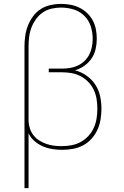

<svg xmlns="http://www.w3.org/2000/svg" viewBox="-20 -763 640 988"><path d="M106 205V-525Q106 -552 110 -579.5Q114 -607 124 -632Q134 -657 150.5 -679.5Q167 -702 190 -716.5Q213 -731 240 -737Q267 -743 294 -743Q319 -743 343 -738.5Q367 -734 388.5 -723.5Q410 -713 428 -696Q446 -679 457.5 -657.5Q469 -636 473.5 -612Q478 -588 478 -563Q478 -537 472 -510.5Q466 -484 451 -462Q436 -440 414 -424.5Q392 -409 366 -401Q398 -393 425 -374Q452 -355 470 -328Q488 -301 495 -268.5Q502 -236 502 -204Q502 -176 497.5 -148.5Q493 -121 481.5 -95.5Q470 -70 451 -49Q432 -28 407.5 -15Q383 -2 355.5 3Q328 8 300 8Q275 8 249.5 4Q224 0 200.5 -10Q177 -20 157.5 -37Q138 -54 127 -77V205ZM297 -11Q322 -11 347 -15.5Q372 -20 394.5 -32Q417 -44 434.5 -63Q452 -82 462.5 -105Q473 -128 477 -153.5Q481 -179 481 -204Q481 -229 477 -253.5Q473 -278 462.5 -300.5Q452 -323 434.5 -341Q417 -359 395.5 -370.5Q374 -382 349.5 -386.5Q325 -391 300 -391H231V-410H300Q321 -410 341.5 -413.5Q362 -417 381 -426Q400 -435 415 -449.5Q430 -464 439.5 -482.5Q449 -501 453 -522Q457 -543 457 -563Q457 -596 447 -627.5Q437 -659 413.5 -682Q390 -705 358.5 -714.5Q327 -724 294 -724Q270 -724 245.5 -718.5Q221 -713 200.5 -699Q180 -685 165.5 -665Q151 -645 142 -622Q133 -599 130 -574.5Q127 -550 127 -525V-146V-139Q128 -119 134.5 -100Q141 -81 153.5 -65.5Q166 -50 183 -39.5Q200 -29 218.5 -22.5Q237 -16 257 -13.5Q277 -11 297 -11Z"/></svg>

Font: Iosevka Slab Thin Extended
Style: Regular
Weight: 100
Width: 7
Monospace: yes
Designer: Belleve Invis
Foundry: Belleve Invis
Version: Version 11.1.1; ttfautohint (v1.8.3)